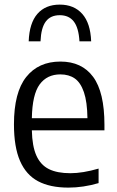

<svg xmlns="http://www.w3.org/2000/svg" viewBox="-20 -824 520 853"><path d="M444 -245H121.5Q123 -174 141.8 -132.5Q160.5 -91 197.2 -72.8Q234 -54.5 293 -54.5Q347.5 -54.5 418 -75V-10.5Q349.5 9.5 284 9.5Q202.5 9.5 149.2 -18.8Q96 -47 69 -109Q42 -171 42 -271.5Q42 -413.5 96.5 -482Q151 -550.5 248.5 -550.5Q343.5 -550.5 393.8 -482.5Q444 -414.5 444 -269.5ZM121.5 -299H368.5Q367.5 -371.5 352.8 -414.5Q338 -457.5 312 -475.5Q286 -493.5 248 -493.5Q189 -493.5 156.2 -449Q123.5 -404.5 121.5 -299ZM245.5 -803.5Q309 -803.5 345.5 -762.2Q382 -721 385 -640.5H333Q329.5 -700.5 307.8 -728.5Q286 -756.5 245.5 -756.5Q204.5 -756.5 183.5 -728.5Q162.5 -700.5 160 -640.5H107.5Q110.5 -721.5 146.2 -762.5Q182 -803.5 245.5 -803.5Z"/></svg>

Font: Encode Sans Semi Condensed
Style: Regular
Weight: 400
Width: 4
Designer: Multiple Designers
Foundry: Impallari Type
Version: Version 2.000